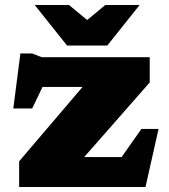

<svg xmlns="http://www.w3.org/2000/svg" viewBox="-20 -752 680 772"><path d="M57 0V-103.5L312 -402.5H151L109.5 -316H33.5L62 -537H109L148 -522H582V-420.5L318.5 -120.5H469L548.5 -233.5H617.5L565 0ZM541.5 -732 411.5 -569H249.5L119.5 -732H257.5L330.5 -671.5L403.5 -732Z"/></svg>

Font: Newsreader 6pt ExtraBold
Style: Regular
Weight: 800
Designer: Hugues Gentile
Foundry: Production Type
Version: Version 1.003; ttfautohint (v1.8.3)